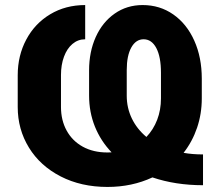

<svg xmlns="http://www.w3.org/2000/svg" viewBox="-20 -737 882 767"><path d="M588.9 -28.3Q507.3 9.8 409.2 9.8Q304.2 9.8 222.4 -32.2Q140.6 -74.2 95.7 -147.2Q50.8 -220.2 50.8 -309.6V-436.5Q50.8 -515.1 85 -579.1Q119.1 -643.1 180.4 -679.9Q241.7 -716.8 320.3 -716.8V-580.1Q291.5 -580.1 269.5 -561.5Q247.6 -543 235.6 -510.5Q223.6 -478 223.6 -437.5V-309.6Q223.6 -256.8 246.1 -215.6Q268.6 -174.3 310.5 -151.1Q352.5 -127.9 409.2 -127.9L425.8 -128.4Q382.3 -173.8 359.1 -231.4Q335.9 -289.1 335.9 -355.5V-456.1Q335.9 -529.8 362.5 -589.1Q389.2 -648.4 438 -682.6Q486.8 -716.8 549.8 -716.8Q618.7 -716.8 672.4 -679.2Q726.1 -641.6 756.1 -574.7Q786.1 -507.8 786.1 -422.9V-343.8Q786.1 -282.2 767.3 -226.8Q748.5 -171.4 713.4 -126.5Q748 -120.1 791 -120.1V2.9Q681.2 2.9 588.9 -28.3ZM564.9 -189.9Q592.8 -219.2 607.9 -258.5Q623 -297.9 623 -343.8V-446.3Q623 -509.8 604.5 -544.9Q585.9 -580.1 553.7 -580.1Q522.9 -580.1 504.6 -547.4Q486.3 -514.6 486.3 -457V-354.5Q486.3 -306.2 506.6 -263.9Q526.9 -221.7 564.9 -189.9Z"/></svg>

Font: Pretendard JP ExtraBold
Style: Regular
Weight: 800
Designer: Base glyphs from Inter by Rasmus Andersson; Hangeul glyphs from Noto Sans CJK(Source Han Sans) by Jang Soo-young and Kan
Foundry: Kil Hyung-jin
Version: Version 1.309